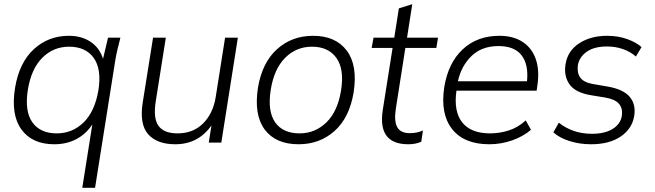

<svg xmlns="http://www.w3.org/2000/svg" viewBox="-20 -681 3126 917"><path d="M373 216 421 -87Q392 -42 345.5 -17Q299 8 239 8Q134 8 82.5 -62.5Q31 -133 52 -262Q72 -382 141.5 -446Q211 -510 309 -510Q370 -510 413 -481Q456 -452 472 -400L496 -501H555Q548 -473 541 -444.5Q534 -416 530 -389L434 216ZM251 -44Q326 -44 379.5 -96.5Q433 -149 450 -250Q466 -351 427.5 -404.5Q389 -458 310 -458Q235 -458 182 -405Q129 -352 113 -252Q97 -150 134.5 -97Q172 -44 251 -44Z M817 8Q730 8 687.5 -40Q645 -88 662 -194L711 -501H772L724 -198Q711 -116 737 -80Q763 -44 828 -44Q902 -44 949.5 -91Q997 -138 1010 -216L1055 -501H1116L1037 0H977L990 -82Q927 8 817 8Z M1406 8Q1297 8 1244.5 -62Q1192 -132 1212 -262Q1232 -382 1303 -446Q1374 -510 1475 -510Q1583 -510 1636 -439.5Q1689 -369 1669 -240Q1649 -119 1578 -55.5Q1507 8 1406 8ZM1411 -44Q1485 -44 1539 -96.5Q1593 -149 1609 -250Q1625 -351 1586.5 -404.5Q1548 -458 1470 -458Q1395 -458 1342 -405Q1289 -352 1273 -252Q1257 -150 1294 -97Q1331 -44 1411 -44Z M1930 8Q1783 8 1808 -155L1855 -452H1755L1764 -501H1863L1885 -641L1949 -661L1924 -501H2072L2064 -452H1916L1871 -165Q1861 -103 1877 -74Q1893 -45 1937 -45Q1956 -45 1972 -48.5Q1988 -52 2000 -58L1992 -4Q1978 2 1963 5Q1948 8 1930 8Z M2317 8Q2196 8 2139 -65Q2082 -138 2102 -266Q2121 -381 2190 -445.5Q2259 -510 2365 -510Q2432 -510 2476.5 -480.5Q2521 -451 2539 -398.5Q2557 -346 2547 -276L2543 -248H2160Q2146 -149 2187.5 -96.5Q2229 -44 2321 -44Q2366 -44 2410 -58Q2454 -72 2491 -106L2516 -61Q2477 -28 2424.5 -10Q2372 8 2317 8ZM2361 -461Q2281 -461 2232 -413.5Q2183 -366 2167 -293H2497Q2505 -373 2471 -417Q2437 -461 2361 -461Z M2803 8Q2748 8 2699.5 -7.5Q2651 -23 2623 -49L2649 -95Q2716 -42 2807 -42Q2869 -42 2906.5 -65.5Q2944 -89 2950 -128Q2955 -163 2936.5 -185Q2918 -207 2871 -215L2804 -226Q2729 -238 2700.5 -277.5Q2672 -317 2681 -374Q2691 -438 2746 -474Q2801 -510 2879 -510Q2933 -510 2976.5 -494Q3020 -478 3044 -456L3017 -411Q2991 -434 2955.5 -446.5Q2920 -459 2879 -459Q2818 -459 2782.5 -434Q2747 -409 2740 -370Q2735 -334 2751 -311Q2767 -288 2810 -280L2880 -268Q2957 -255 2987.5 -218.5Q3018 -182 3009 -127Q2999 -66 2944.5 -29Q2890 8 2803 8Z"/></svg>

Font: Mulish Light
Style: Italic
Weight: 300
Italic angle: -9°
Designer: Vernon Adams
Foundry: Vernon Adams
Version: Version 3.603; ttfautohint (v1.8.3)